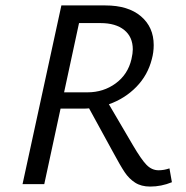

<svg xmlns="http://www.w3.org/2000/svg" viewBox="-20 -678 685 707"><path d="M613 -7Q574 9 533 9Q500 9 477.5 -5.5Q455 -20 439 -44Q423 -68 395 -120L308 -279Q299 -278 281 -278H203L143 0H63L206 -658H368Q452 -658 499 -618Q546 -578 546 -512Q546 -485 539 -460Q524 -401 482 -358Q440 -315 381 -294L469 -144Q500 -91 519.5 -71Q539 -51 564 -51Q584 -51 604 -58ZM302 -338Q361 -338 406 -371Q451 -404 464 -460Q469 -482 469 -496Q469 -542 437.5 -567.5Q406 -593 350 -593H271L216 -338Z"/></svg>

Font: Ysabeau Medium
Style: Italic
Weight: 500
Italic angle: -12°
Designer: Christian Thalmann (Catharsis Fonts)
Version: Version 0.003